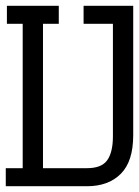

<svg xmlns="http://www.w3.org/2000/svg" viewBox="-20 -645 481 665"><path d="M58.6 -62.5V-562.5H3.9V-625H183.6V-562.5H128.9V-62.5H281.2Q332 -62.5 351.6 -90.3Q371.1 -118.2 371.1 -172.9V-562.5H269.5V-625H441.4V-176.8Q441.4 -85.9 398.4 -43Q355.5 0 281.2 0H0V-62.5Z"/></svg>

Font: Sudo Light
Style: Regular
Weight: 300
Monospace: yes
Designer: Jens Kutilek
Foundry: Jens Kutilek
Version: Version 0.040